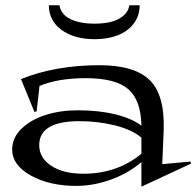

<svg xmlns="http://www.w3.org/2000/svg" viewBox="-20 -681 740 724"><path d="M25.9 -117.2Q25.9 -161.6 61.3 -195.8Q96.7 -230 152.3 -247.6Q208 -265.1 272.9 -265.1Q351.6 -265.1 414.1 -250Q476.6 -234.9 513.2 -207Q511.7 -302.7 464.1 -344.5Q416.5 -386.2 303.2 -386.2Q198.7 -386.2 128.9 -356.9L118.2 -261.2L109.9 -258.8L59.1 -382.8Q189 -435.1 355 -435.1Q487.3 -435.1 544.7 -378.7Q602.1 -322.3 597.2 -188L591.8 -62L698.2 -71.8L700.2 -64L513.2 22.9V-69.8Q463.9 -27.3 397.9 -3.7Q332 20 268.1 20Q167 20 96.4 -19Q25.9 -58.1 25.9 -117.2ZM127.9 -133.8Q127.9 -85.4 173.3 -55.7Q218.8 -25.9 294.9 -25.9Q421.4 -25.9 513.2 -101.1V-162.1Q477.1 -192.4 412.8 -208.3Q348.6 -224.1 279.8 -224.1Q127.9 -224.1 127.9 -133.8ZM164.1 -661.1H204.1Q210 -626.5 245.4 -609.1Q280.8 -591.8 336.9 -591.8Q370.1 -591.8 397.2 -598.1Q424.3 -604.5 444.1 -620.6Q463.9 -636.7 467.8 -661.1H506.8Q506.3 -620.6 483.6 -591.3Q460.9 -562 423.1 -547.6Q385.3 -533.2 336.9 -533.2Q260.7 -533.2 212.6 -567.9Q164.6 -602.5 164.1 -661.1Z"/></svg>

Font: Halibut Exp
Style: Regular
Weight: 400
Width: 7
Designer: Matteo Maggi
Foundry: Collletttivo
Version: Version 3.080 | FøM Fix